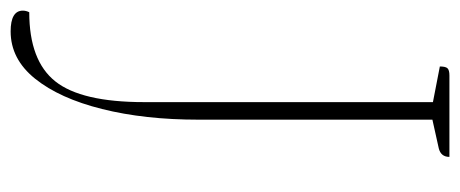

<svg xmlns="http://www.w3.org/2000/svg" viewBox="-328 -409 865 361"><g transform="rotate(90 104.5 -228.5)"><path d="M-17 184Q-56 184 -56 161Q-56 155 -53 149Q38 149 77 100Q116 51 116 -67V-610L49 -623Q49 -634 52.5 -637.5Q56 -641 66 -641H219Q219 -625 203 -621L149 -609V-169Q149 -68 129 12Q109 92 72 138Q35 184 -17 184Z"/></g></svg>

Font: Petrona Thin
Style: Regular
Weight: 100
Designer: Ringo R. Seeber
Foundry: Ringo R. Seeber
Version: Version 2.001; ttfautohint (v1.8.3)